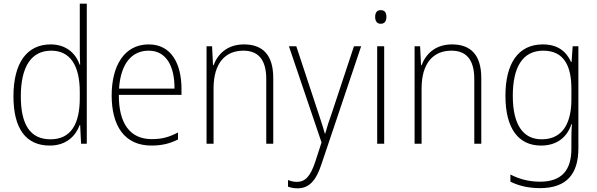

<svg xmlns="http://www.w3.org/2000/svg" viewBox="-20 -780 3241 1042"><path d="M250 10C341 10 391 -43 413 -102H415L420 0H451V-760H413V-530C413 -498 413 -464 415 -429H412C392 -489 340 -539 255 -539C127 -539 53 -440 53 -257C53 -83 120 10 250 10ZM254 -24C143 -24 93 -105 93 -257C93 -420 151 -505 258 -505C362 -505 413 -423 413 -281V-248C413 -107 365 -24 254 -24Z M787 -539C653 -539 586 -421 586 -262C586 -99 654 10 802 10C859 10 902 -1 946 -23V-61C894 -34 857 -25 803 -25C686 -25 624 -110 625 -265H965V-297C965 -431 912 -539 787 -539ZM787 -505C884 -505 928 -418 927 -299H626C635 -435 695 -505 787 -505Z M1304 -539C1212 -539 1161 -485 1139 -426H1136L1131 -529H1101V0H1139V-300C1139 -438 1203 -505 1301 -505C1380 -505 1425 -458 1425 -351V0H1463V-356C1463 -482 1406 -539 1304 -539Z M1548 -529 1725 -7 1690 101C1663 180 1635 207 1591 207C1574 207 1559 203 1543 197V233C1560 239 1575 242 1594 242C1658 242 1695 201 1725 110L1940 -529H1901L1783 -173C1766 -126 1754 -88 1745 -55H1743C1736 -82 1725 -114 1705 -175L1588 -529Z M2046 -725C2024 -725 2016 -709 2016 -688C2016 -667 2025 -651 2046 -651C2068 -651 2077 -666 2077 -688C2077 -709 2070 -725 2046 -725ZM2065 -529H2027V0H2065Z M2433 -539C2341 -539 2290 -485 2268 -426H2265L2260 -529H2230V0H2268V-300C2268 -438 2332 -505 2430 -505C2509 -505 2554 -458 2554 -351V0H2592V-356C2592 -482 2535 -539 2433 -539Z M2926 -539C2791 -539 2723 -434 2723 -260C2723 -81 2795 10 2916 10C3000 10 3057 -33 3081 -106H3084C3081 -71 3081 -44 3081 -12V27C3081 142 3030 206 2911 206C2847 206 2794 190 2750 167V206C2793 227 2844 241 2911 241C3059 241 3119 160 3119 24V-529H3088L3082 -444H3079C3054 -499 3009 -539 2926 -539ZM2928 -505C3042 -505 3081 -420 3081 -299V-239C3081 -130 3045 -24 2920 -24C2818 -24 2763 -104 2763 -260C2763 -412 2814 -505 2928 -505Z"/></svg>

Font: Noto Sans SemiCondensed ExtraLight
Style: Regular
Weight: 200
Width: 4
Designer: Monotype Design Team
Foundry: Monotype Imaging Inc.
Version: Version 2.013